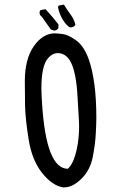

<svg xmlns="http://www.w3.org/2000/svg" viewBox="-20 -819 540 835"><path d="M258 -4H254Q207 -12 163 -67Q119 -122 104.5 -213Q90 -304 89 -360.5Q88 -417 88 -466Q88 -562 127 -618Q166 -674 219 -674Q227 -674 252 -671Q277 -668 311 -643.5Q345 -619 366 -561Q399 -467 399 -306Q399 -283 396.5 -236.5Q394 -190 383 -134.5Q372 -79 334 -41.5Q296 -4 258 -4ZM275 -85Q304 -110 318 -192Q324 -231 324 -271Q324 -288 321.5 -325Q319 -362 316 -417Q308 -529 276 -567Q257 -588 231 -588Q208 -588 189 -566Q160 -533 160 -435Q160 -412 163 -368Q181 -85 275 -85ZM215 -686 201 -691 162 -746Q152 -753 152 -764Q152 -770 156 -775L178 -779Q207 -748 234 -713V-697Q227 -686 215 -686ZM288 -700 281 -701 268 -713Q240 -746 232 -789L236 -795L258 -799Q271 -777 286.5 -756.5Q302 -736 308 -711Q300 -700 288 -700Z"/></svg>

Font: Xiaolai Mono SC
Style: Regular
Weight: 400
Monospace: yes
Designer: LXGW / Nozomi Seto
Version: Version 3.113;September 30, 2024